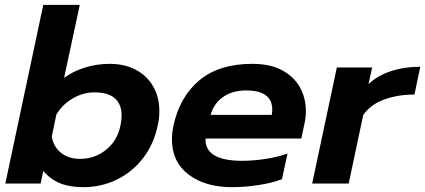

<svg xmlns="http://www.w3.org/2000/svg" viewBox="-20 -759 1758 794"><path d="M159 -52 148 0H2L159 -739H310L245 -437Q283 -465 332.5 -480Q382 -495 433 -495Q494 -495 540.5 -471Q587 -447 613 -402.5Q639 -358 639 -300Q639 -268 632 -239Q616 -163 572 -105.5Q528 -48 463.5 -16.5Q399 15 324 15Q268 15 228.5 -1Q189 -17 159 -52ZM478 -239Q483 -264 483 -281Q483 -327 455.5 -352Q428 -377 370 -377Q323 -377 280 -351.5Q237 -326 213 -285L194 -194Q201 -152 232.5 -127Q264 -102 311 -102Q372 -102 418.5 -139.5Q465 -177 478 -239Z M691 -183Q691 -208 697 -238Q723 -359 804.5 -427Q886 -495 1024 -495Q1097 -495 1146.5 -468.5Q1196 -442 1220.5 -397.5Q1245 -353 1245 -299Q1245 -273 1239 -247L1226 -186H830Q826 -94 982 -94Q1028 -94 1079 -102Q1130 -110 1169 -124L1146 -18Q1108 -3 1051 6Q994 15 939 15Q829 15 760 -37Q691 -89 691 -183ZM1104 -284Q1106 -298 1106 -305Q1106 -385 998 -385Q941 -385 902.5 -358Q864 -331 851 -284Z M1373 -480H1519L1504 -411Q1540 -446 1596 -464.5Q1652 -483 1718 -483L1694 -368Q1624 -368 1567.5 -347Q1511 -326 1482 -283L1422 0H1271Z"/></svg>

Font: Prompt Semibold
Style: Italic
Weight: 600
Italic angle: -12°
Designer: Katatrad Team
Foundry: CadsonDemak
Version: Version 1.000